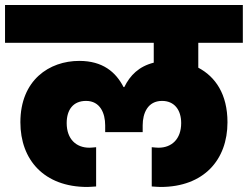

<svg xmlns="http://www.w3.org/2000/svg" viewBox="-34 -760 985 763"><path d="M604 -17C776 -17 870 -125 870 -274C870 -386 822 -455 754 -491V-590H931V-740H-14V-590H577V-511C518 -496 483 -461 460 -414H457C426 -474 374 -518 281 -518C162 -518 47 -442 47 -274C47 -125 141 -17 313 -17C320 -17 332 -18 348 -19V-175C337 -174 328 -173 321 -173C269 -173 231 -207 231 -271C231 -324 257 -359 308 -359C364 -359 384 -310 384 -262V-235H533V-262C533 -310 553 -359 610 -359C659 -359 686 -323 686 -271C686 -207 648 -173 596 -173C589 -173 580 -174 569 -175V-19C585 -18 596 -17 604 -17Z"/></svg>

Font: SVN-Poppins ExtraBold
Style: Regular
Weight: 800
Designer: Ninad Kale (Devanagari), Jonny Pinhorn (Latin)
Foundry: Indian Type Foundry
Version: Version 3.002 2017; ttfautohint (v1.8.3)